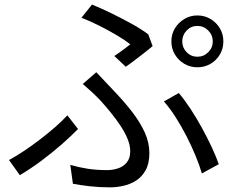

<svg xmlns="http://www.w3.org/2000/svg" viewBox="-20 -785 1040 842"><path d="M779.2 -603.3Q779.2 -575.8 798.6 -556Q817.9 -536.2 845.4 -536.2Q873.5 -536.2 893.3 -556Q913.1 -575.8 913.1 -603.3Q913.1 -631.1 893.3 -651.2Q873.5 -671.3 845.4 -671.3Q817.9 -671.3 798.6 -651.2Q779.2 -631.1 779.2 -603.3ZM731.6 -603.3Q731.6 -635.2 747.1 -660.8Q762.6 -686.3 788.5 -701.8Q814.5 -717.3 845.4 -717.3Q877 -717.3 903.1 -701.8Q929.1 -686.3 944.3 -660.8Q959.5 -635.2 959.5 -603.3Q959.5 -571.7 944.3 -545.9Q929.1 -520.2 903.1 -505Q877 -489.9 845.4 -489.9Q814.5 -489.9 788.5 -505Q762.6 -520.2 747.1 -545.9Q731.6 -571.7 731.6 -603.3ZM481.3 -539.4Q501.4 -552.7 520.7 -567.1Q540.1 -581.5 551.3 -590.4Q529.7 -608.2 493.8 -629.5Q457.9 -650.8 416.9 -671.5Q375.9 -692.2 337.3 -707.2L383.4 -765Q422.1 -749.4 467.9 -727.1Q513.7 -704.8 557.4 -680.7Q601 -656.5 630.3 -634.3L649.3 -582.8Q640.5 -575 626.3 -563.9Q612.1 -552.7 595.4 -539.8Q578.7 -526.9 562.3 -514.5Q545.9 -502.1 531.7 -492.3ZM288.3 -61.8Q326.4 -51 364.6 -45Q402.8 -39 449.9 -39Q473.2 -39 496.5 -46.3Q519.8 -53.5 535.5 -71.9Q551.1 -90.3 551.1 -122.3Q551.1 -147.6 539.2 -176.5Q527.3 -205.5 507.8 -234.5Q488.4 -263.6 466.1 -291Q443.8 -318.5 423.1 -341.3Q406.8 -359.1 385.4 -379.1Q363.9 -399 343 -416.8L402.3 -468.2Q420.6 -449.1 439.2 -429.3Q457.9 -409.5 475.5 -390.7Q522.5 -342 558.4 -295.7Q594.4 -249.4 614.8 -204.2Q635.1 -159 635.1 -113.9Q635.1 -68 618.6 -38.4Q602.1 -8.8 576.1 7.4Q550.2 23.7 520 30.1Q489.9 36.6 463.2 36.6Q415.4 36.6 374.4 31.9Q333.5 27.3 299.7 20.9ZM865.3 -24.4Q854.9 -60.4 837.2 -102.9Q819.6 -145.5 797.3 -188.9Q774.9 -232.2 749.9 -271.5Q724.9 -310.7 698.7 -340.1L764.2 -377.1Q789.8 -346.7 815.9 -306.9Q841.9 -267.1 865.7 -223.9Q889.5 -180.6 908.7 -139.3Q927.9 -97.9 939.5 -65ZM322.2 -219.3Q293.4 -189.7 252.4 -153.5Q211.3 -117.3 163.5 -81.5Q115.7 -45.7 67 -16.8L19.5 -83.2Q50.7 -100 86.3 -123.8Q121.9 -147.6 157.1 -174.7Q192.4 -201.8 223.3 -228.9Q254.2 -256 275.4 -279.2Z"/></svg>

Font: Noto Sans TC Thin
Style: Regular
Weight: 100
Designer: Ryoko NISHIZUKA 西塚涼子 (kana, bopomofo & ideographs); Paul D. Hunt (Latin, Greek & Cyrillic); Sandoll Communications 산돌커뮤니
Foundry: Adobe
Version: Version 2.004-H2;hotconv 1.0.118;makeotfexe 2.5.65603